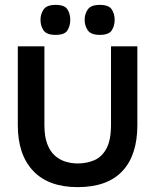

<svg xmlns="http://www.w3.org/2000/svg" viewBox="-20 -753 635 787"><path d="M298 14Q179 14 116 -52.5Q53 -119 53 -240V-563H162V-241Q162 -194 173.5 -163.5Q185 -133 204.5 -115.5Q224 -98 248.5 -90.5Q273 -83 298 -83Q336 -83 367 -96.5Q398 -110 416.5 -144.5Q435 -179 435 -241V-563H543V-240Q543 -117 481.5 -51.5Q420 14 298 14ZM208 -610Q171 -610 158.5 -628.5Q146 -647 146 -672Q146 -696 159 -714.5Q172 -733 208 -733Q245 -733 256.5 -714.5Q268 -696 268 -672Q268 -647 256.5 -628.5Q245 -610 208 -610ZM389 -610Q353 -610 340 -628.5Q327 -647 327 -672Q327 -696 340 -714.5Q353 -733 389 -733Q426 -733 438 -714.5Q450 -696 450 -672Q450 -647 438 -628.5Q426 -610 389 -610Z"/></svg>

Font: Darker Grotesque Light
Style: Bold
Weight: 700
Version: Version 1.000;gftools[0.9.28]